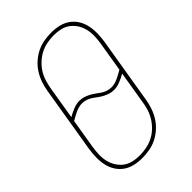

<svg xmlns="http://www.w3.org/2000/svg" viewBox="-221 -838 941 941"><g transform="rotate(-45 250.0 -367.5)"><path d="M195 8Q168 8 142 2Q116 -4 95.5 -18.5Q75 -33 61.5 -54.5Q48 -76 42.5 -101.5Q37 -127 37.5 -154Q38 -181 42 -208L99 -553Q103 -578 111.5 -603Q120 -628 134 -650.5Q148 -673 168.5 -691.5Q189 -710 213 -722Q237 -734 263 -738.5Q289 -743 314 -743Q341 -743 367 -737Q393 -731 413.5 -716.5Q434 -702 447.5 -680.5Q461 -659 466.5 -633.5Q472 -608 471.5 -581Q471 -554 467 -527L410 -182Q406 -157 397.5 -132Q389 -107 375 -84.5Q361 -62 340.5 -43.5Q320 -25 296 -13Q272 -1 246 3.5Q220 8 195 8ZM334 -344Q345 -344 356.5 -347Q368 -350 379 -355Q390 -360 400.5 -366Q411 -372 422 -378L447 -530Q451 -554 452 -578Q453 -602 448 -625Q443 -648 431 -667.5Q419 -687 401.5 -700.5Q384 -714 361 -719.5Q338 -725 313 -725Q291 -725 267 -720.5Q243 -716 221.5 -705Q200 -694 181.5 -677Q163 -660 150 -639.5Q137 -619 130 -596Q123 -573 119 -550L91 -380Q110 -391 132 -400Q154 -409 175 -409Q191 -409 205 -404.5Q219 -400 231.5 -393.5Q244 -387 255.5 -378.5Q267 -370 278.5 -362Q290 -354 304 -349Q318 -344 334 -344ZM196 -10Q218 -10 242 -14.5Q266 -19 288 -30Q310 -41 328 -58Q346 -75 359 -95.5Q372 -116 379.5 -139Q387 -162 390 -185L418 -355Q399 -344 377 -335Q355 -326 334 -326Q318 -326 304 -330.5Q290 -335 277.5 -341.5Q265 -348 253.5 -356.5Q242 -365 230.5 -373Q219 -381 205 -386Q191 -391 175 -391Q164 -391 152.5 -388Q141 -385 130 -380Q119 -375 108.5 -369Q98 -363 87 -357L62 -205Q58 -181 57 -157Q56 -133 61 -110Q66 -87 78 -67.5Q90 -48 107.5 -34.5Q125 -21 148 -15.5Q171 -10 196 -10Z"/></g></svg>

Font: Iosevka Thin
Style: Italic
Weight: 100
Italic angle: -9°
Monospace: yes
Designer: Belleve Invis
Foundry: Belleve Invis
Version: Version 32.5.0; ttfautohint (v1.8.4)